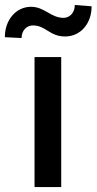

<svg xmlns="http://www.w3.org/2000/svg" viewBox="-69 -760 393 780"><path d="M179.7 -528.3H71.3V0H179.7ZM234.9 -739.7C234.9 -708.5 214.4 -687.5 189 -687.5C137.7 -687.5 111.8 -732.4 57.1 -732.4C-3.4 -732.4 -49.3 -679.7 -49.3 -608.9L18.6 -605.5C18.6 -636.2 39.6 -656.7 64.5 -656.7C117.7 -656.7 131.8 -611.8 195.8 -611.8C256.8 -611.8 303.2 -662.6 303.2 -734.4Z"/></svg>

Font: Bert Sans Medium
Style: Regular
Weight: 500
Designer: Christian Robertson (Google), Cristiano Sobral
Foundry: Google, Cristiano Sobral
Version: Version 3.101